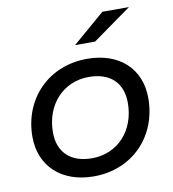

<svg xmlns="http://www.w3.org/2000/svg" viewBox="-83 -810 801 888"><g transform="rotate(-10 317.5 -365.5)"><path d="M306 -607H400L582 -737H457ZM287 6C468 6 597 -127 597 -307C597 -446 500 -535 349 -535C168 -535 38 -402 38 -223C38 -85 136 6 287 6ZM293 -78C192 -78 135 -134 135 -227C135 -358 223 -451 342 -451C443 -451 500 -396 500 -302C500 -171 413 -78 293 -78Z"/></g></svg>

Font: AWKNG-Font Medium
Style: Italic
Weight: 500
Italic angle: -11.3°
Designer: Awakening Church
Foundry: Awakening Church
Version: Version 1.700;PS 001.700;hotconv 1.0.88;makeotf.lib2.5.64775